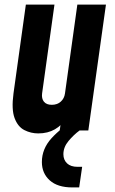

<svg xmlns="http://www.w3.org/2000/svg" viewBox="-20 -570 504 839"><path d="M147 13Q115 13 86.5 -1.5Q58 -16 43.8 -53.8Q29.5 -91.5 39 -162L93 -550H218L164 -162Q161 -139.5 171.8 -125.8Q182.5 -112 206.5 -112Q230 -112 245.5 -125.8Q261 -139.5 264 -162L318 -550H443L366 0H241L253 -84L271 -55Q251 -23 220 -5Q189 13 147 13ZM296 249Q231.5 249 197.2 218Q163 187 163 138Q163 80.5 205 34.2Q247 -12 307 -45H334L328 0Q302 19 279.5 46Q257 73 257 104Q257 128.5 273 143.8Q289 159 319 159H339L326 249Z"/></svg>

Font: Mohave Light
Style: Bold Italic
Weight: 700
Italic angle: -8°
Version: Version 2.003